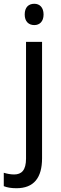

<svg xmlns="http://www.w3.org/2000/svg" viewBox="-60 -758 321 1018"><path d="M71 -681C71 -644 92 -625 122 -625C150 -625 171 -644 171 -681C171 -719 150 -738 122 -738C92 -738 71 -720 71 -681ZM27 240C120 240 163 184 163 81V-536H78V83C78 145 54 167 15 167C-5 167 -23 163 -40 158V229C-23 236 -1 240 27 240Z"/></svg>

Font: Noto Sans Malayalam SemiCondensed
Style: Regular
Weight: 400
Width: 4
Designer: Jelle Bosma - Monotype Design Team
Foundry: Monotype Imaging Inc.
Version: Version 2.104